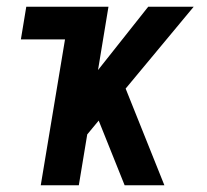

<svg xmlns="http://www.w3.org/2000/svg" viewBox="-20 -550 616 570"><path d="M101 0H214L239 -151L273 -192L350 0H468L353 -287L555 -530H420L271 -342L302 -530H58L42 -433H173Z"/></svg>

Font: Iosevka Sparkle SmBdObl
Style: Regular
Weight: 600
Italic angle: -9°
Designer: Belleve Invis
Foundry: Belleve Invis
Version: Version 4.5.0; ttfautohint (v1.8.3)